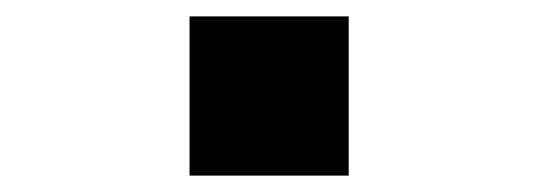

<svg xmlns="http://www.w3.org/2000/svg" viewBox="-20 -214 656 234"><path d="M211 0H405V-194H211Z"/></svg>

Font: Monaspace Krypton
Style: Bold
Weight: 700
Designer: Riley Cran & the Lettermatic Team
Foundry: Lettermatic
Version: Version 1.200 (Monaspace Krypton)